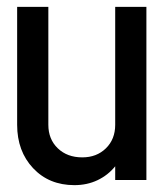

<svg xmlns="http://www.w3.org/2000/svg" viewBox="-20 -525 488 560"><path d="M316 -505H407V0H316V-40Q295 -14 264.5 0.5Q234 15 197 15Q123 15 76.5 -34.5Q30 -84 30 -161V-505H121V-161Q121 -119 148.5 -92.5Q176 -66 220 -66Q262 -66 289 -92.5Q316 -119 316 -161Z"/></svg>

Font: Akshar
Style: Regular
Weight: 400
Designer: Tall Chai
Foundry: Tall Chai
Version: Version 1.000